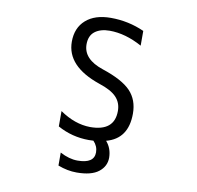

<svg xmlns="http://www.w3.org/2000/svg" viewBox="-99 -845 1198 1166"><g transform="rotate(10 500.0 -261.5)"><path d="M491.2 -742.2Q600.6 -742.2 698.2 -698.2V-607.4Q594.7 -664.1 498 -664.1Q441.4 -664.1 407.2 -638.2Q373 -612.3 373 -558.6Q373 -466.8 497.1 -425.8Q621.1 -384.8 672.4 -331.1Q723.6 -277.3 723.6 -192.4Q723.6 -37.1 591.8 -2Q627 38.1 627.9 95.7Q627.9 149.4 583.5 184.1Q539.1 218.8 448.2 218.8Q391.6 218.8 333 196.3V116.2Q389.6 146.5 441.4 146.5Q543.9 146.5 543.9 78.1Q543.9 40 515.6 10.7Q508.8 11.7 487.3 11.7Q383.8 11.7 293.9 -38.1V-132.8Q386.7 -68.4 481.4 -67.4Q630.9 -67.4 630.9 -192.4Q630.9 -243.2 598.6 -277.3Q566.4 -311.5 491.2 -335.9Q282.2 -407.2 282.2 -558.6Q282.2 -644.5 337.9 -693.4Q393.6 -742.2 491.2 -742.2Z"/></g></svg>

Font: Gen Shin Gothic Monospace Regular
Style: Regular
Weight: 400
Designer: [Source Han Sans]
Ryoko NISHIZUKA  (kana & ideographs); Paul D. Hunt (Latin, Greek & Cyrillic); Wenlong ZHANG  (bopomofo
Version: Version 1.002.20150607